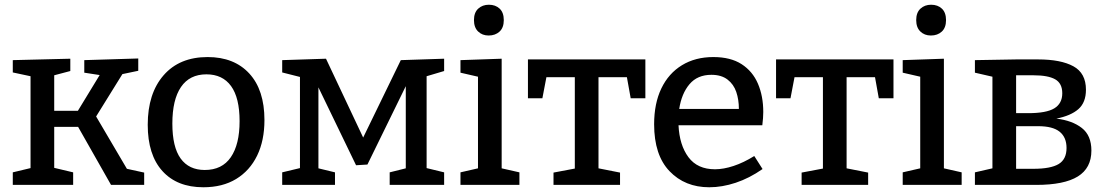

<svg xmlns="http://www.w3.org/2000/svg" viewBox="-20 -781 4672 811"><path d="M34 0V-53L109 -71V-459L34 -475V-527L277 -533V-481L209 -463V-313H309L401 -464L336 -474V-527L564 -534V-482L497 -468L386 -289L516 -68L589 -52V0H449L310 -245H209V-72L289 -53V0Z M857 -540Q969 -540 1033 -470.5Q1097 -401 1097 -274Q1097 -187 1066 -123.5Q1035 -60 977.5 -25Q920 10 839 10Q728 10 666 -58.5Q604 -127 604 -254Q604 -386 671 -463Q738 -540 857 -540ZM852 -467Q781 -467 744.5 -413.5Q708 -360 708 -259Q708 -160 743 -111.5Q778 -63 845 -63Q918 -63 955 -117Q992 -171 992 -269Q992 -368 956 -417.5Q920 -467 852 -467Z M1395 -53V0H1172V-53L1247 -71V-456L1172 -475V-527L1357 -533L1514 -200L1673 -527L1856 -533V-481L1782 -459V-71L1856 -53V0H1626V-53L1694 -70V-417L1532 -86L1484 -83L1325 -412V-70Z M2174 -53V0H1925V-53L1999 -70V-457L1925 -474V-527L2099 -533V-70ZM2044 -631Q2017 -631 1999.5 -648Q1982 -665 1982 -696Q1982 -728 2000 -744.5Q2018 -761 2045 -761Q2073 -761 2090.5 -744.5Q2108 -728 2108 -696Q2108 -664 2090 -647.5Q2072 -631 2044 -631Z M2318 0V-52L2408 -69V-455H2288L2271 -366H2210V-530H2706V-366H2644L2628 -455H2508V-70L2599 -52V0Z M2976 10Q2873 10 2808 -58Q2743 -126 2743 -256Q2743 -344 2773.5 -407.5Q2804 -471 2860.5 -505.5Q2917 -540 2993 -540Q3066 -540 3112.5 -510Q3159 -480 3181.5 -427.5Q3204 -375 3204 -308Q3204 -295 3203 -282Q3202 -269 3200 -252H2846Q2850 -168 2888 -117Q2926 -66 3000 -66Q3036 -66 3078.5 -80Q3121 -94 3166 -122L3201 -67Q3145 -28 3087.5 -9Q3030 10 2976 10ZM2985 -465Q2926 -465 2892.5 -425.5Q2859 -386 2849 -321H3101Q3101 -360 3090 -392.5Q3079 -425 3053 -445Q3027 -465 2985 -465Z M3366 0V-52L3456 -69V-455H3336L3319 -366H3258V-530H3754V-366H3692L3676 -455H3556V-70L3647 -52V0Z M4042 -53V0H3793V-53L3867 -70V-457L3793 -474V-527L3967 -533V-70ZM3912 -631Q3885 -631 3867.5 -648Q3850 -665 3850 -696Q3850 -728 3868 -744.5Q3886 -761 3913 -761Q3941 -761 3958.5 -744.5Q3976 -728 3976 -696Q3976 -664 3958 -647.5Q3940 -631 3912 -631Z M4272 -530H4365Q4461 -530 4514 -501Q4567 -472 4567 -402Q4567 -348 4535 -320Q4503 -292 4442 -280Q4509 -272 4549.5 -240.5Q4590 -209 4590 -145Q4590 -71 4532.5 -35.5Q4475 0 4357 0H4098V-53L4172 -70V-457L4098 -474V-527ZM4345 -463H4272V-303H4323Q4400 -303 4433.5 -323.5Q4467 -344 4467 -387Q4467 -429 4437 -446Q4407 -463 4345 -463ZM4345 -68Q4418 -68 4451.5 -88Q4485 -108 4485 -156Q4485 -201 4456 -224.5Q4427 -248 4365 -248H4272V-68Z"/></svg>

Font: Bitter Medium
Style: Regular
Weight: 500
Designer: Sol Matas, and Bitter project Authors
Foundry: Sol Matas
Version: Version 2.001